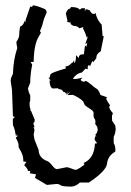

<svg xmlns="http://www.w3.org/2000/svg" viewBox="-20 -486 484 710"><path d="M241.7 204.1Q209.5 203.6 203.9 199Q198.2 194.3 189 194.3L153.3 197.8L109.4 171.9L113.3 158.7L90.3 154.8L92.3 148.9L88.9 145.5L84 146.5Q81.1 135.3 69.3 125L77.6 112.3L66.4 111.3Q66.4 97.2 63.5 88.4Q59.6 76.2 51.3 63Q48.3 58.6 48.3 54.7L48.8 51.3Q48.8 42 38.1 22.9L46.9 16.1L37.1 14.6L42.5 11.7L37.6 12.2Q35.6 -7.3 27.8 -23.4L27.3 -45.9L34.7 -53.7L27.8 -55.7L24.4 -153.3L19.5 -186.5Q19.5 -195.3 22.5 -201.4Q25.4 -207.5 27.8 -212.9Q29.8 -268.1 43.9 -308.1L40.5 -327.6Q40.5 -331.1 42 -333.5Q50.8 -346.7 50.8 -355Q51.3 -371.1 54.2 -387.2Q67.4 -393.1 70.8 -408.7L75.2 -403.8L74.2 -410.2L91.8 -461.9L98.1 -460.4L102.1 -466.3Q115.7 -465.3 144.5 -453.1Q151.4 -449.7 152.8 -440.9L142.6 -416L135.3 -389.2L127.4 -370.1L131.3 -367.2Q131.3 -363.3 123 -350.1Q105.5 -321.8 104.5 -257.3L93.3 -256.8L99.1 -246.6Q91.8 -210.9 91.8 -180.7L83.5 -159.2Q85.4 -144.5 91.8 -133.8V-114.3L89.4 -106.9L89.8 -92.3L93.3 -79.1L92.8 -75.7L95.2 -75.2Q104.5 -51.8 108.4 -43.5Q108.4 -34.2 106.2 -33.7Q104 -33.2 103.5 -27.8Q107.4 -19 107.4 -16.1L103 -14.2L106 -12.7L107.4 -3.9L104.5 11.2L107.4 29.8L123 68.8Q123 94.2 148.9 107.4Q160.6 109.9 172.1 124.8Q183.6 139.6 190.4 139.6L226.6 132.3Q231.9 132.3 243.9 137.2Q255.9 142.1 259.8 142.1Q264.6 142.1 278.6 132.8Q292.5 123.5 292.5 121.1L289.1 116.7Q328.6 100.1 331.1 44.9L339.4 43.9L330.1 31.2L331.1 19L336.9 17.6L332 13.2Q341.3 3.4 341.3 -7.3Q341.3 -17.6 332 -27.3L333 -35.2Q333 -43 329.3 -47.4Q325.7 -51.8 325.7 -60.5L326.2 -69.3Q326.2 -75.7 308.8 -86.2Q291.5 -96.7 290.5 -104Q288.6 -117.2 250 -135.3L229 -134.3L241.2 -147.5L228.5 -137.7L229 -147.9L224.6 -134.8Q224.6 -146 214.4 -146Q210 -156.2 198.2 -156.2L193.4 -159.7L175.3 -158.7Q164.1 -162.1 163.1 -188.5L168 -188L159.2 -198.2H163.1L167 -211.9Q173.8 -218.8 223.6 -232.9L221.7 -240.2Q232.4 -240.7 239.7 -248Q247.1 -255.4 249.5 -255.4L253.9 -263.2L254.9 -252.9Q259.8 -252.9 261.7 -282.2L271 -271Q271.5 -285.2 285.6 -285.2L290 -284.7L294.4 -318.4L299.3 -312.5L302.7 -327.6L295.4 -322.8L305.2 -352.1L300.8 -347.2Q295.9 -364.7 286.6 -381.8L289.1 -386.2L273.4 -381.3Q266.6 -390.1 254.4 -390.1Q249 -390.1 240.7 -397.9L242.2 -402.3L228 -404.8L229.5 -409.7L223.6 -435.5Q227.1 -452.1 240.2 -455.1L242.7 -460Q268.1 -460 274.9 -450.2L282.2 -455.6H293.9V-443.4L297.4 -452.6L312 -447.8Q317.9 -434.1 328.6 -434.1L333 -438.5Q338.9 -412.1 356 -394.5L359.4 -352.5L363.8 -352.1L352.5 -296.4Q335.9 -287.1 335.9 -270L324.7 -256.3L321.3 -260.7L313.5 -242.2L308.6 -244.6Q304.2 -244.6 304.2 -235.4L304.7 -230L295.9 -231.9L282.7 -217.8Q262.7 -214.8 249.5 -195.3Q253.4 -193.8 257.8 -193.8Q266.1 -193.8 285.2 -199.2L278.3 -191.9Q278.8 -185.1 291.5 -183.6L296.4 -187Q304.7 -184.1 317.4 -173.1Q330.1 -162.1 335 -159.2Q344.7 -155.3 351.6 -134.8L376.5 -126L373 -123.5Q373 -117.2 378.7 -108.9Q384.3 -100.6 387.2 -96.2L383.8 -91.8Q383.8 -82.5 397.5 -67.4L394 -57.1L394.5 -39.6L406.2 -22L407.7 -9.8Q407.7 4.9 400.4 20V43Q406.7 53.7 406.7 67.4L406.2 74.7Q378.9 90.3 376 118.4Q373 146.5 308.6 189H275.4Q259.8 204.1 241.7 204.1Z"/></svg>

Font: Truetypewriter PolyglOTT
Style: Regular
Weight: 400
Designer: Sergey Beatoff a.k.a. Sam_T
Version: Version 3.76